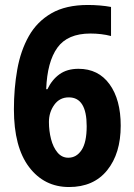

<svg xmlns="http://www.w3.org/2000/svg" viewBox="-20 -743 540 773"><path d="M36 -303Q36 -387 49.5 -463Q63 -539 96 -597.5Q129 -656 187 -689.5Q245 -723 334 -723Q357 -723 381.5 -721Q406 -719 427 -715V-598Q408 -603 387 -605.5Q366 -608 344 -608Q252 -608 211 -551Q170 -494 166 -384H171Q189 -422 219.5 -444Q250 -466 296 -466Q376 -466 421 -404Q466 -342 466 -237Q466 -125 411.5 -57.5Q357 10 258 10Q158 10 97 -70.5Q36 -151 36 -303ZM255 -108Q288 -108 308.5 -139Q329 -170 329 -235Q329 -351 257 -351Q220 -351 198.5 -321Q177 -291 177 -252Q177 -216 185.5 -183Q194 -150 211.5 -129Q229 -108 255 -108Z"/></svg>

Font: Noto Sans Arabic Cond
Style: Bold
Weight: 700
Width: 3
Designer: Monotype Design Team, Nadine Chahine, Nizar Qandah and Khaled Hosny
Foundry: Monotype Imaging Inc.
Version: Version 2.012; ttfautohint (v1.8.4.7-5d5b)